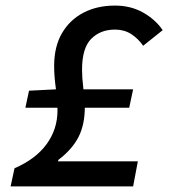

<svg xmlns="http://www.w3.org/2000/svg" viewBox="-20 -668 640 688"><path d="M18 0 32 -65Q108 -98 147 -151.5Q186 -205 186 -272Q186 -308 180 -352Q174 -396 174 -431Q174 -501 202 -549Q230 -597 279 -622.5Q328 -648 392 -648Q448 -648 492 -623.5Q536 -599 563 -560L493 -504Q475 -530 450 -546Q425 -562 392 -562Q340 -562 307 -529Q274 -496 274 -418Q274 -389 278.5 -353Q283 -317 284 -285Q284 -221 261 -176.5Q238 -132 189 -95L188 -90H474L457 0ZM71 -282 84 -343 182 -348H457L443 -282Z"/></svg>

Font: Source Code Pro ExtraLight SemiBold
Style: Italic
Weight: 600
Italic angle: -11°
Monospace: yes
Version: Version 1.016;hotconv 1.0.116;makeotfexe 2.5.65601